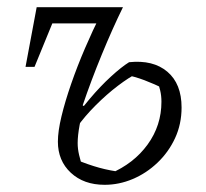

<svg xmlns="http://www.w3.org/2000/svg" viewBox="-20 -506 574 534"><path d="M51 -320 82 -486H144L76 -320ZM99 -441 82 -486H322L274 -441ZM210 -213 215 -210Q207 -188 201.5 -158.5Q196 -129 196 -108Q196 -92 200 -75Q204 -58 210 -41L189 -63Q225 -48 256 -39.5Q287 -31 321 -27L286 -23Q352 -51 390.5 -104Q429 -157 429 -223Q429 -240 425.5 -254.5Q422 -269 416 -286L441 -257Q408 -273 381.5 -283Q355 -293 325 -299L360 -301Q339 -291 308 -267.5Q277 -244 246 -213Q215 -182 194 -152L176 -161Q200 -196 229.5 -231Q259 -266 288.5 -293Q318 -320 339 -333Q406 -340 445.5 -306.5Q485 -273 485 -207Q485 -161 467 -122Q449 -83 418 -53.5Q387 -24 349 -8Q311 8 271 8Q213 8 177 -25.5Q141 -59 141 -112Q141 -141 151 -182.5Q161 -224 178 -273Q195 -322 216.5 -372Q238 -422 261 -468L322 -486Q293 -427 263 -354Q233 -281 210 -213Z"/></svg>

Font: Piazzolla 8pt ExtraLight
Style: Italic
Weight: 250
Italic angle: -11.3°
Designer: Juan Pablo del Peral
Foundry: Huerta Tipografica
Version: Version 2.001